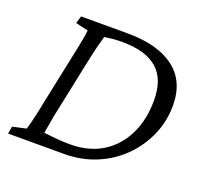

<svg xmlns="http://www.w3.org/2000/svg" viewBox="-104 -694 867 815"><g transform="rotate(20 330.0 -286.5)"><path d="M129.9 -573.2H340.8Q475.6 -573.2 550.8 -517.1Q626 -460.9 626 -350.6Q626 -279.3 598.1 -215.8Q570.3 -152.3 521 -103.5Q471.7 -54.7 405.3 -27.3Q338.9 0 261.7 0H8.8L14.6 -33.2L76.2 -46.9Q81.1 -61.5 89.8 -98.1Q98.6 -134.8 108.4 -185.5L149.4 -380.9Q164.1 -449.2 169.9 -481.4Q175.8 -513.7 176.8 -526.4L120.1 -540ZM252 -524.4Q248 -510.7 239.7 -479Q231.4 -447.3 217.8 -381.8L176.8 -185.5Q169.9 -155.3 165.5 -131.8Q161.1 -108.4 158.2 -89.8Q155.3 -71.3 152.3 -55.7Q185.5 -51.8 212.4 -49.3Q239.3 -46.9 272.5 -46.9Q354.5 -46.9 415 -83.5Q475.6 -120.1 509.3 -187.5Q543 -254.9 543 -343.8Q543 -440.4 489.7 -485.8Q436.5 -531.2 332 -531.2Q313.5 -531.2 294.9 -529.8Q276.4 -528.3 252 -524.4Z"/></g></svg>

Font: Crimson Pro Light
Style: Italic
Weight: 300
Italic angle: -12°
Designer: Jacques Le Bailly
Foundry: Baron von Fonthausen
Version: Version 1.003